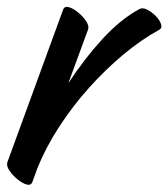

<svg xmlns="http://www.w3.org/2000/svg" viewBox="-46 -494 483 551"><path d="M207 -410 150 -255Q195 -324 247 -381Q299 -438 354 -468Q363 -473 376 -466.5Q389 -460 400.5 -448.5Q412 -437 416 -425Q420 -413 410 -408Q359 -380 307.5 -337Q256 -294 209 -241.5Q162 -189 124 -130.5Q86 -72 62 -13L47 28Q43 39 30.5 35.5Q18 32 4 20.5Q-10 9 -19 -4.5Q-28 -18 -25 -28L135 -466Q139 -477 151.5 -473.5Q164 -470 178 -458.5Q192 -447 201 -433.5Q210 -420 207 -410Z"/></svg>

Font: Story Script
Style: Regular
Weight: 400
Designer: Lana Roulhac, Ben Buysse
Version: Version 1.000; ttfautohint (v1.8.4.7-5d5b)